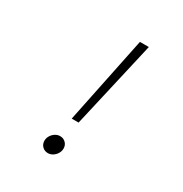

<svg xmlns="http://www.w3.org/2000/svg" viewBox="-171 -855 942 991"><g transform="rotate(30 300.0 -359.5)"><path d="M271 -208 378 -727H431L312 -208ZM253 8Q233 8 219.5 -5.5Q206 -19 206 -39Q206 -55 214.5 -69Q223 -83 236.5 -91.5Q250 -100 265 -100Q285 -100 298.5 -86.5Q312 -73 312 -53Q312 -37 303.5 -23Q295 -9 281.5 -0.5Q268 8 253 8Z"/></g></svg>

Font: Red Hat Mono
Style: Italic
Weight: 300
Italic angle: -12°
Monospace: yes
Designer: Pentagram, MCKL
Foundry: Pentagram, MCKL
Version: Version 1.023